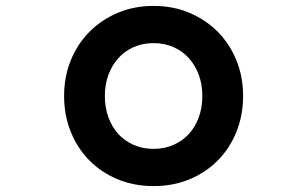

<svg xmlns="http://www.w3.org/2000/svg" viewBox="-20 -558 1040 650"><path d="M500 72Q434 72 378.5 49Q323 26 282.5 -15Q242 -56 219.5 -112Q197 -168 197 -233Q197 -298 219.5 -353.5Q242 -409 282.5 -450Q323 -491 378.5 -514.5Q434 -538 500 -538Q566 -538 621.5 -514.5Q677 -491 717.5 -450Q758 -409 780.5 -353.5Q803 -298 803 -233Q803 -168 780.5 -112Q758 -56 717.5 -15Q677 26 621.5 49Q566 72 500 72ZM500 -54Q537 -54 567.5 -67.5Q598 -81 619.5 -104.5Q641 -128 653 -161Q665 -194 665 -233Q665 -272 653 -304.5Q641 -337 619.5 -361Q598 -385 567.5 -398.5Q537 -412 500 -412Q463 -412 432.5 -398.5Q402 -385 380.5 -361Q359 -337 347 -304.5Q335 -272 335 -233Q335 -194 347 -161Q359 -128 380.5 -104.5Q402 -81 432.5 -67.5Q463 -54 500 -54Z"/></svg>

Font: LINE Seed JP_TTF Bold
Style: Regular
Weight: 700
Designer: LINE & Fontrix & Fontworks
Version: Version 1.009